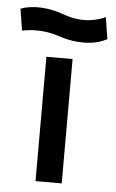

<svg xmlns="http://www.w3.org/2000/svg" viewBox="-85 -688 435 723"><g transform="rotate(5 132.0 -326.5)"><path d="M176 -470V0H77V-470ZM-23 -560 -36 -642Q0 -655 43.5 -652.5Q87 -650 132 -633Q213 -605 287 -638L300 -556Q262 -536 214 -535.5Q166 -535 122 -550Q49 -575 -23 -560Z"/></g></svg>

Font: Kreadon Light
Style: Bold
Weight: 600
Designer: Reiya WATANABE
Foundry: StudioGnu
Version: Version 1.003; ttfautohint (v1.8.4.7-5d5b);gftools[0.9.32]